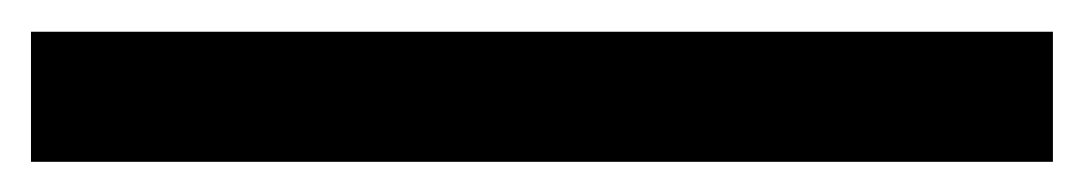

<svg xmlns="http://www.w3.org/2000/svg" viewBox="-20 12 700 124"><path d="M0 116.5H660V32.5H0Z"/></svg>

Font: Eudonet SemiBold
Style: Regular
Weight: 600
Designer: Mikhail Sharanda
Foundry: Mikhail Sharanda
Version: Version 4.503;Glyphs 3.1.2 (3151)